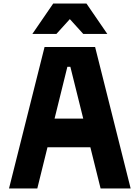

<svg xmlns="http://www.w3.org/2000/svg" viewBox="-20 -1066 790 1086"><path d="M31 0 232 -800H518L719 0H549L378 -688H361L191 0ZM178 -233V-395H572V-233ZM163 -874 281 -1046H469L587 -874H451L326 -1012H424L299 -874Z"/></svg>

Font: Martian Mono SemiExpanded SemiExpanded
Style: Bold
Weight: 700
Width: 6
Monospace: yes
Version: Version 1.000